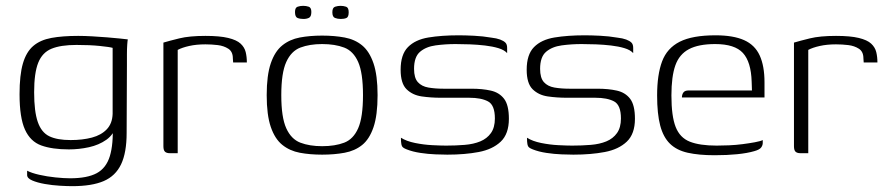

<svg xmlns="http://www.w3.org/2000/svg" viewBox="-20 -525 3048 658"><path d="M227 113Q211 113 185 111.5Q159 110 133.5 105.5Q108 101 90.5 93.5Q73 86 73 75Q73 72 73 67Q73 62 73 60Q88 68 114.5 74Q141 80 170 83Q199 86 220 86Q279 86 311.5 68.5Q344 51 356.5 10Q369 -31 366 -98L381 -99Q370 -64 344.5 -46Q319 -28 285 -20.5Q251 -13 216 -13Q159 -13 121.5 -26.5Q84 -40 65.5 -81Q47 -122 47 -202Q47 -268 58.5 -307.5Q70 -347 94 -367.5Q118 -388 156 -395Q194 -402 248 -402Q270 -402 296 -400.5Q322 -399 347 -397Q372 -395 391 -393Q410 -391 418 -390Q417 -386 416 -371.5Q415 -357 415 -339Q415 -321 415 -305L414 -69Q414 -2 395 38Q376 78 335.5 95.5Q295 113 227 113ZM222 -45Q263 -45 295 -53.5Q327 -62 346 -82Q365 -102 366 -135V-361Q356 -364 322 -367.5Q288 -371 242 -371Q188 -371 156.5 -358Q125 -345 111 -310Q97 -275 97 -209Q97 -143 109.5 -107Q122 -71 149 -58Q176 -45 222 -45Z M589 0H562Q551 0 545.5 -5Q540 -10 540 -24V-379Q560 -385 594.5 -393.5Q629 -402 684 -402Q733 -402 762 -395Q791 -388 804.5 -375.5Q818 -363 822 -346.5Q826 -330 826 -311H779L778 -325Q778 -348 762.5 -358Q747 -368 726 -370.5Q705 -373 684 -373Q653 -373 628.5 -367.5Q604 -362 589 -354Z M1084 5Q1042 5 1007.5 -1.5Q973 -8 947.5 -28.5Q922 -49 908 -90Q894 -131 894 -199Q894 -267 908 -308Q922 -349 947.5 -369.5Q973 -390 1007.5 -396.5Q1042 -403 1084 -403Q1126 -403 1161 -396.5Q1196 -390 1221 -369.5Q1246 -349 1260 -308Q1274 -267 1274 -199Q1274 -130 1260 -89Q1246 -48 1221 -28Q1196 -8 1161 -1.5Q1126 5 1084 5ZM1084 -24Q1128 -24 1159.5 -36Q1191 -48 1207.5 -85.5Q1224 -123 1224 -199Q1224 -275 1207.5 -312.5Q1191 -350 1159.5 -362Q1128 -374 1084 -374Q1041 -374 1009.5 -362Q978 -350 961 -312.5Q944 -275 944 -199Q944 -123 961 -85.5Q978 -48 1009.5 -36Q1041 -24 1084 -24ZM1148 -460Q1137 -460 1128 -463.5Q1119 -467 1119 -483Q1119 -499 1128.5 -502Q1138 -505 1147 -505Q1157 -505 1166 -502Q1175 -499 1175 -483Q1175 -467 1167.5 -463.5Q1160 -460 1148 -460ZM1020 -460Q1008 -460 999.5 -463.5Q991 -467 991 -484Q991 -499 1000 -502Q1009 -505 1019 -505Q1029 -505 1038 -502Q1047 -499 1047 -484Q1047 -468 1039 -464Q1031 -460 1020 -460Z M1513 5Q1498 5 1472.5 4Q1447 3 1420.5 -1Q1394 -5 1374 -13Q1366 -16 1361.5 -19.5Q1357 -23 1355.5 -31Q1354 -39 1354 -53Q1373 -41 1402.5 -35Q1432 -29 1461.5 -27.5Q1491 -26 1509 -26Q1542 -26 1572.5 -28.5Q1603 -31 1626 -40.5Q1649 -50 1662.5 -69Q1676 -88 1676 -119Q1676 -165 1652.5 -177.5Q1629 -190 1588 -190H1491Q1457 -190 1425.5 -194.5Q1394 -199 1373.5 -219Q1353 -239 1353 -286Q1353 -338 1378 -363.5Q1403 -389 1448 -396.5Q1493 -404 1552 -404Q1574 -404 1604.5 -402.5Q1635 -401 1664 -396Q1682 -394 1694 -389.5Q1706 -385 1712 -379Q1718 -373 1718 -361V-343Q1708 -354 1688 -360Q1668 -366 1642.5 -369Q1617 -372 1590.5 -373Q1564 -374 1541 -374Q1506 -374 1473 -369.5Q1440 -365 1419.5 -347.5Q1399 -330 1399 -289Q1399 -258 1412 -243.5Q1425 -229 1448 -225Q1471 -221 1500 -221H1596Q1633 -221 1662 -214.5Q1691 -208 1707.5 -186.5Q1724 -165 1724 -118Q1724 -66 1696 -39.5Q1668 -13 1620.5 -4Q1573 5 1513 5Z M1945 5Q1930 5 1904.5 4Q1879 3 1852.5 -1Q1826 -5 1806 -13Q1798 -16 1793.5 -19.5Q1789 -23 1787.5 -31Q1786 -39 1786 -53Q1805 -41 1834.5 -35Q1864 -29 1893.5 -27.5Q1923 -26 1941 -26Q1974 -26 2004.5 -28.5Q2035 -31 2058 -40.5Q2081 -50 2094.5 -69Q2108 -88 2108 -119Q2108 -165 2084.5 -177.5Q2061 -190 2020 -190H1923Q1889 -190 1857.5 -194.5Q1826 -199 1805.5 -219Q1785 -239 1785 -286Q1785 -338 1810 -363.5Q1835 -389 1880 -396.5Q1925 -404 1984 -404Q2006 -404 2036.5 -402.5Q2067 -401 2096 -396Q2114 -394 2126 -389.5Q2138 -385 2144 -379Q2150 -373 2150 -361V-343Q2140 -354 2120 -360Q2100 -366 2074.5 -369Q2049 -372 2022.5 -373Q1996 -374 1973 -374Q1938 -374 1905 -369.5Q1872 -365 1851.5 -347.5Q1831 -330 1831 -289Q1831 -258 1844 -243.5Q1857 -229 1880 -225Q1903 -221 1932 -221H2028Q2065 -221 2094 -214.5Q2123 -208 2139.5 -186.5Q2156 -165 2156 -118Q2156 -66 2128 -39.5Q2100 -13 2052.5 -4Q2005 5 1945 5Z M2429 7Q2375 7 2337 -1.5Q2299 -10 2276 -32.5Q2253 -55 2242.5 -95Q2232 -135 2232 -198Q2232 -269 2249 -314.5Q2266 -360 2309.5 -382Q2353 -404 2432 -404Q2493 -404 2530 -387.5Q2567 -371 2583.5 -335Q2600 -299 2600 -243V-191H2317Q2317 -201 2322 -208Q2327 -215 2340 -215H2557L2556 -245Q2554 -313 2526 -343.5Q2498 -374 2431 -374Q2374 -374 2341 -356.5Q2308 -339 2294.5 -301Q2281 -263 2281 -198Q2281 -127 2295.5 -90Q2310 -53 2344 -39.5Q2378 -26 2436 -26Q2455 -26 2478.5 -27Q2502 -28 2525 -31Q2548 -34 2567 -37.5Q2586 -41 2594 -45V-35Q2594 -27 2588.5 -19.5Q2583 -12 2565 -7Q2541 0 2506.5 3.5Q2472 7 2429 7Z M2750 0H2723Q2712 0 2706.5 -5Q2701 -10 2701 -24V-379Q2721 -385 2755.5 -393.5Q2790 -402 2845 -402Q2894 -402 2923 -395Q2952 -388 2965.5 -375.5Q2979 -363 2983 -346.5Q2987 -330 2987 -311H2940L2939 -325Q2939 -348 2923.5 -358Q2908 -368 2887 -370.5Q2866 -373 2845 -373Q2814 -373 2789.5 -367.5Q2765 -362 2750 -354Z"/></svg>

Font: Genos Thin Light
Style: Regular
Weight: 300
Version: Version 1.010